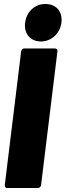

<svg xmlns="http://www.w3.org/2000/svg" viewBox="-20 -943 329 963"><path d="M185 -735C238 -735 281 -775 288 -829C295 -885 262 -923 208 -923C155 -923 113 -885 106 -829C99 -775 132 -735 185 -735ZM16 0H170C178 0 185 -6 186 -15L268 -685C270 -694 264 -700 256 -700H102C94 -700 87 -694 86 -685L4 -15C3 -6 8 0 16 0Z"/></svg>

Font: Barlow Condensed Black
Style: Italic
Weight: 900
Width: 3
Italic angle: -7°
Designer: Jeremy Tribby
Foundry: Tribby Type
Version: Version 1.422;hotconv 1.0.109;makeotfexe 2.5.65596